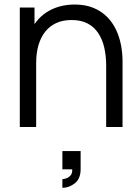

<svg xmlns="http://www.w3.org/2000/svg" viewBox="-20 -574 634 868"><path d="M262 275V236Q268 236 279 232.5Q290 229 298.8 219.2Q307.5 209.5 306.5 191.5H262V109H344.5V191.5Q344.5 233.5 318.8 254.2Q293 275 262 275ZM460 0V-275.5Q460 -320.5 451.5 -358.2Q443 -396 424.2 -424.2Q405.5 -452.5 375.8 -468Q346 -483.5 303.5 -483.5Q264.5 -483.5 234.8 -470Q205 -456.5 184.8 -431.2Q164.5 -406 154 -370Q143.5 -334 143.5 -288L91.5 -299.5Q91.5 -382.5 120.5 -439Q149.5 -495.5 200.5 -524.5Q251.5 -553.5 317.5 -553.5Q366 -553.5 402.2 -538.5Q438.5 -523.5 463.8 -498Q489 -472.5 504.5 -439.8Q520 -407 527 -370.2Q534 -333.5 534 -297V0ZM69.5 0V-540H136V-407H143.5V0Z"/></svg>

Font: Manrope ExtraLight
Style: Regular
Weight: 400
Version: Version 4.504